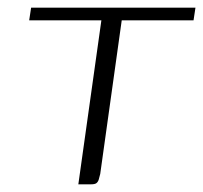

<svg xmlns="http://www.w3.org/2000/svg" viewBox="-20 -480 529 500"><path d="M61 -460H489L484 -427H297L241 -27Q239 -18 237 -12Q235 -6 231 -3Q227 0 217 0H184L244 -427H56Z"/></svg>

Font: Genos Light
Style: Italic
Weight: 300
Italic angle: -8°
Designer: Robert E. Leuschke
Foundry: Robert E. Leuschke
Version: Version 1.010